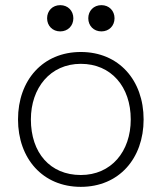

<svg xmlns="http://www.w3.org/2000/svg" viewBox="-20 -712 628 746"><path d="M163 -641C163 -612 184 -590 214 -590C244 -590 265 -612 265 -641C265 -670 244 -692 214 -692C184 -692 163 -670 163 -641ZM323 -641C323 -612 344 -590 374 -590C404 -590 425 -612 425 -641C425 -670 404 -692 374 -692C344 -692 323 -670 323 -641ZM50 -248C50 -96 146 14 294 14C442 14 538 -96 538 -248C538 -400 442 -510 294 -510C146 -510 50 -400 50 -248ZM100 -248C100 -370 175 -464 294 -464C412 -464 488 -375 488 -248C488 -123 412 -32 294 -32C175 -32 100 -118 100 -248Z"/></svg>

Font: Space Text Light
Style: Regular
Weight: 300
Designer: Florian Karsten (Space Text), Colophon Foundry (Space Mono)
Foundry: Florian Karsten
Version: Version 1.003;PS 001.003;hotconv 1.0.88;makeotf.lib2.5.64775